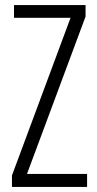

<svg xmlns="http://www.w3.org/2000/svg" viewBox="-20 -734 382 754"><path d="M27 0H322V-51H86L316 -669V-714H35V-664H257L27 -45Z"/></svg>

Font: Noto Sans Georgian ExtraCondensed Light
Style: Regular
Weight: 300
Width: 2
Designer: Monotype Design Team, Akaki Razmadze
Foundry: Google LLC
Version: Version 2.005